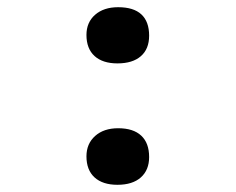

<svg xmlns="http://www.w3.org/2000/svg" viewBox="-20 -498 654 533"><path d="M394 -399Q394 -362 371 -342Q348 -322 306 -322Q265 -322 242.5 -342.5Q220 -363 220 -401Q220 -436 244 -457Q268 -478 308 -478Q351 -478 372.5 -458Q394 -438 394 -399ZM394 -62Q394 -26 371 -5.5Q348 15 306 15Q265 15 242.5 -5.5Q220 -26 220 -64Q220 -99 244 -120.5Q268 -142 308 -142Q350 -142 372 -121.5Q394 -101 394 -62Z"/></svg>

Font: Intel One Mono
Style: Regular
Weight: 400
Monospace: yes
Designer: Fred Shallcrass
Foundry: Frere-Jones Type LLC
Version: Version 1.400;hotconv 1.1.0;makeotfexe 2.6.0;FJTRelease1.4